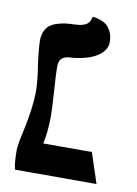

<svg xmlns="http://www.w3.org/2000/svg" viewBox="-69 -602 464 650"><g transform="rotate(10 163.0 -277.5)"><path d="M51.8 -272.9Q51.8 -308.1 43 -361.8Q35.2 -419.4 35.2 -446.8Q35.2 -464.4 41.3 -477.5Q47.4 -490.7 56.9 -498Q66.4 -505.4 81.1 -510.3Q95.7 -515.1 109.4 -516.8Q123 -518.6 141.1 -519Q151.9 -519.5 158.7 -520.5Q165.5 -521.5 174.6 -524.9Q183.6 -528.3 189.2 -535.9Q194.8 -543.5 196.8 -555.2Q199.7 -555.2 204.6 -554.7Q209.5 -554.2 221.9 -550.3Q234.4 -546.4 243.9 -539.3Q253.4 -532.2 261.2 -517.1Q269 -502 269 -481Q269 -450.2 234.4 -429.7Q199.7 -409.2 140.1 -405.8Q107.9 -402.3 107.9 -369.1Q107.9 -343.8 111.8 -290Q116.2 -220.7 116.2 -201.2Q116.2 -147.9 106.9 -104H273.9L308.1 0H27.8Q22 -25.4 22 -64.9Q22 -84.5 35.2 -142.1Q51.8 -220.7 51.8 -272.9Z"/></g></svg>

Font: Common Serif SemiBold
Style: Regular
Weight: 600
Designer: Philipp H. Poll, Khaled Hosny
Foundry: Stefan Peev, Context Ltd.
Version: Version 1.026